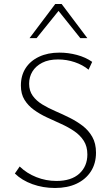

<svg xmlns="http://www.w3.org/2000/svg" viewBox="-20 -927 558 956"><path d="M415 -158Q415 -198 397 -226Q379 -254 349.5 -274Q320 -294 284.5 -310Q249 -326 213.5 -342.5Q178 -359 149 -380Q120 -401 102 -430Q84 -459 84 -501Q84 -551 107.5 -587.5Q131 -624 174.5 -644.5Q218 -665 276 -665Q320 -665 363 -653.5Q406 -642 439 -619L421 -580Q392 -604 352 -617.5Q312 -631 269 -631Q222 -631 190 -614.5Q158 -598 141.5 -571Q125 -544 125 -510Q125 -475 143 -450Q161 -425 190.5 -407Q220 -389 256 -373.5Q292 -358 327 -340.5Q362 -323 391.5 -300.5Q421 -278 439.5 -245.5Q458 -213 458 -167Q458 -113 432.5 -73.5Q407 -34 361.5 -12.5Q316 9 254 9Q194 9 141.5 -10Q89 -29 54 -63L78 -98Q113 -64 161 -45Q209 -26 261 -26Q335 -26 375 -62.5Q415 -99 415 -158ZM380 -737 264 -882 255 -907H287L415 -737ZM127 -737 255 -907H287L279 -882L162 -737Z"/></svg>

Font: Ysabeau SC ExtraLight
Style: Regular
Weight: 250
Designer: Christian Thalmann (Catharsis Fonts)
Version: Version 2.001;gftools[0.9.30]; featfreeze: smcp